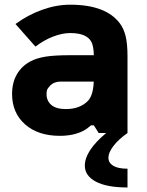

<svg xmlns="http://www.w3.org/2000/svg" viewBox="-20 -575 637 830"><path d="M531.2 0Q491.7 27.8 470.2 56.2Q448.7 84.5 448.7 106.4Q448.7 128.9 469.5 141.6Q490.2 154.3 531.2 154.3V235.4Q441.4 235.4 394 210Q346.7 184.6 346.7 141.1Q346.7 77.1 439 0H406.7L385.7 -33.2H373.5Q356 -17.6 338.9 -8.8Q296.9 12.2 238.8 12.2Q144.5 12.2 88.4 -37.4Q32.2 -86.9 32.2 -168.9Q32.2 -218.3 53.5 -254.6Q74.7 -291 114.3 -311Q139.6 -324.2 178 -330.3Q216.3 -336.4 285.6 -336.4H385.7Q384.8 -366.2 379.2 -383.8Q373.5 -401.4 359.9 -412.1Q335.4 -432.1 283.2 -432.1Q249 -432.1 209.2 -416.7Q169.4 -401.4 133.3 -373.5L46.9 -471.2Q100.1 -510.3 161.9 -532.5Q223.6 -554.7 283.2 -554.7Q437 -554.7 497.6 -474.6Q514.6 -452.6 522.9 -419.4Q531.2 -386.2 531.2 -330.1ZM361.3 -140.1Q382.8 -164.1 385.3 -222.2H242.2Q211.9 -222.2 194.3 -202.1Q186 -192.9 183.6 -186.8Q181.2 -180.7 181.2 -168Q181.2 -139.2 201.9 -121.3Q222.7 -103.5 264.6 -103.5Q326.2 -103.5 361.3 -140.1Z"/></svg>

Font: Acari Sans Neue Black
Style: Regular
Weight: 900
Designer: Alfredo Marco Pradil
Foundry: Alfredo Marco Pradil
Version: Version 1.045;June 16, 2019;FontCreator 11.5.0.2425 64-bit; 